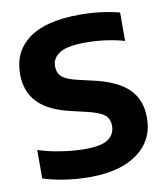

<svg xmlns="http://www.w3.org/2000/svg" viewBox="-84 -821 785 901"><g transform="rotate(-10 308.0 -370.5)"><path d="M272 9.5Q211.5 9.5 155 1Q98.5 -7.5 50 -23V-159Q100 -142 161.2 -133Q222.5 -124 272.5 -124Q351.5 -124 383.5 -146.8Q415.5 -169.5 415.5 -210Q415.5 -244 391.8 -262.8Q368 -281.5 303.5 -296L245.5 -309.5Q135.5 -333.5 84 -385.8Q32.5 -438 32.5 -523.5Q32.5 -630.5 113.2 -690Q194 -749.5 356.5 -749.5Q410.5 -749.5 458.8 -743.2Q507 -737 545 -726.5V-591Q507 -602.5 459 -609.2Q411 -616 363 -616Q272 -616 236.2 -592.8Q200.5 -569.5 200.5 -531Q200.5 -498.5 221 -480.2Q241.5 -462 298.5 -449L357 -435.5Q477.5 -409.5 530.5 -356.8Q583.5 -304 583.5 -219.5Q583.5 -112.5 501 -51.5Q418.5 9.5 272 9.5Z"/></g></svg>

Font: Encode Sans SmExp
Style: Bold
Weight: 700
Width: 6
Designer: Multiple Designers
Foundry: Impallari Type
Version: Version 3.002; ttfautohint (v1.8.3) -l 8 -r 50 -G 200 -x 14 